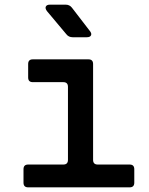

<svg xmlns="http://www.w3.org/2000/svg" viewBox="-20 -805 640 825"><path d="M101 0Q81 0 81 -20V-78Q81 -98 101 -98H252Q272 -98 272 -118V-432Q272 -452 252 -452H121Q101 -452 101 -472V-530Q101 -550 121 -550H360Q380 -550 380 -530V-118Q380 -98 400 -98H537Q557 -98 557 -78V-20Q557 0 537 0ZM292 -645Q275 -645 265 -658L182 -757Q173 -769 177 -777Q181 -785 195 -785H262Q279 -785 289 -772L366 -672Q375 -661 371 -653Q367 -645 353 -645Z"/></svg>

Font: Pitagon Sans Mono SemiBold
Style: Regular
Weight: 600
Monospace: yes
Designer: Travis Tran
Foundry: Pitagon
Version: Version 1.001; ttfautohint (v1.8.4.7-5d5b);gftools[0.9.26]